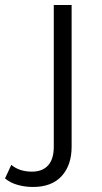

<svg xmlns="http://www.w3.org/2000/svg" viewBox="-110 -545 404 764"><path d="M21 199Q-11 199 -40.5 190.5Q-70 182 -90 165L-65 111Q-33 138 17 138Q59 138 81.5 113Q104 88 104 39V-525H175V39Q175 112 135.5 155.5Q96 199 21 199Z"/></svg>

Font: Montserrat Thin
Style: Regular
Weight: 400
Version: Version 9.000